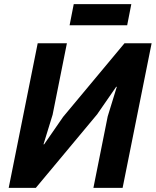

<svg xmlns="http://www.w3.org/2000/svg" viewBox="-20 -907 752 927"><path d="M316 -785H594L614 -887H336ZM22 0H153L449 -355L541 -488H544L500 -345L431 0H572L712 -698H581L285 -343L193 -210H190L234 -353L303 -698H162Z"/></svg>

Font: LVC Sans
Style: Bold Italic
Weight: 700
Italic angle: -11.31°
Designer: Mike Abbink, Paul van der Laan, Pieter van Rosmalen
Foundry: Bold Monday
Version: Version 3.0